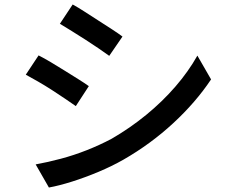

<svg xmlns="http://www.w3.org/2000/svg" viewBox="-20 -799 1040 856"><path d="M304 -779Q328 -766 358 -746.5Q388 -727 420 -706.5Q452 -686 480.5 -667.5Q509 -649 526 -636L467 -550Q448 -564 420 -583Q392 -602 361 -622Q330 -642 300 -660.5Q270 -679 247 -693ZM139 -66Q194 -76 252 -91.5Q310 -107 367 -129.5Q424 -152 477 -180Q560 -228 632 -287Q704 -346 762 -413Q820 -480 860 -551L921 -445Q853 -343 752.5 -250Q652 -157 530 -87Q479 -58 419.5 -33Q360 -8 301.5 10.5Q243 29 198 37ZM152 -552Q176 -540 207 -521.5Q238 -503 270 -483Q302 -463 330 -445.5Q358 -428 376 -415L318 -326Q298 -340 270 -359Q242 -378 211 -398Q180 -418 149.5 -435.5Q119 -453 95 -466Z"/></svg>

Font: Noto Sans SC Medium
Style: Regular
Weight: 500
Designer: Ryoko NISHIZUKA  (kana, bopomofo & ideographs); Paul D. Hunt (Latin, Greek & Cyrillic); Sandoll Communications , Soo-you
Foundry: Adobe
Version: Version 2.004-H2;hotconv 1.0.118;makeotfexe 2.5.65603